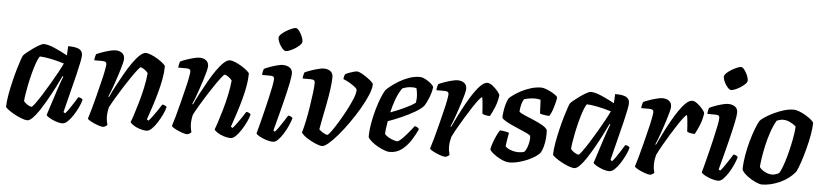

<svg xmlns="http://www.w3.org/2000/svg" viewBox="-44 -993 5317 1241"><g transform="rotate(5 2614.5 -372.5)"><path d="M156 0Q140 0 116.5 -9Q93 -18 69.5 -31Q46 -44 29.5 -56.5Q13 -69 11 -75Q12 -112 20 -156Q28 -200 38.5 -243.5Q49 -287 60 -324.5Q71 -362 79.5 -386Q88 -410 91 -414Q96 -421 113 -435Q130 -449 151 -464Q172 -479 191 -489.5Q210 -500 219 -500Q247 -500 289.5 -481.5Q332 -463 374 -440L377 -500Q429 -500 450 -487.5Q471 -475 471 -449Q471 -423 447 -324.5Q423 -226 384 -73L395 -66Q405 -76 419 -96Q433 -116 447 -138.5Q461 -161 471 -177Q480 -177 489 -172.5Q498 -168 500 -163Q495 -142 482 -114.5Q469 -87 452 -60.5Q435 -34 417 -17Q399 0 383 0Q362 0 338.5 -8.5Q315 -17 297.5 -27.5Q280 -38 277 -45L329 -206Q338 -235 348 -262Q358 -289 363 -301L358 -304Q342 -270 321 -229Q300 -188 277 -147.5Q254 -107 232 -73.5Q210 -40 190 -20Q170 0 156 0ZM174 -89Q179 -88 196.5 -111.5Q214 -135 237.5 -172Q261 -209 285 -250Q309 -291 329 -327.5Q349 -364 359 -386Q264 -415 201 -418Q191 -406 180 -376Q169 -346 159 -308Q149 -270 141 -231.5Q133 -193 128.5 -163Q124 -133 124 -121Q133 -109 149.5 -99Q166 -89 174 -89Z M648 0Q634 0 610.5 -8.5Q587 -17 567.5 -27.5Q548 -38 545 -45Q553 -69 564.5 -110.5Q576 -152 588.5 -201Q601 -250 612 -296Q621 -331 627 -363Q633 -395 633 -404Q633 -415 626.5 -419.5Q620 -424 604 -424H553Q553 -435 556 -446.5Q559 -458 561 -464Q575 -471 599 -479.5Q623 -488 647 -494Q671 -500 684 -500Q710 -500 727 -487.5Q744 -475 744 -449Q744 -439 737.5 -413.5Q731 -388 720.5 -355.5Q710 -323 699 -290.5Q688 -258 678.5 -233.5Q669 -209 664 -199L668 -195Q684 -230 705.5 -270.5Q727 -311 750 -351.5Q773 -392 796.5 -425.5Q820 -459 842 -479.5Q864 -500 881 -500Q896 -500 917.5 -491Q939 -482 960 -469Q981 -456 995.5 -443.5Q1010 -431 1011 -425Q1011 -388 1003 -343.5Q995 -299 982.5 -253.5Q970 -208 957.5 -169.5Q945 -131 936 -105Q927 -79 925 -73L936 -66Q946 -76 961 -96Q976 -116 991 -138.5Q1006 -161 1016 -177Q1025 -177 1034 -172.5Q1043 -168 1045 -163Q1040 -142 1027 -114.5Q1014 -87 997 -60.5Q980 -34 962.5 -17Q945 0 930 0Q907 0 883 -8Q859 -16 842 -27.5Q825 -39 822 -47Q827 -58 838.5 -93Q850 -128 864 -176Q878 -224 889 -275Q900 -326 904 -371Q895 -384 879 -394.5Q863 -405 856 -405Q852 -405 836.5 -385.5Q821 -366 799 -334Q777 -302 753.5 -265Q730 -228 709 -192.5Q688 -157 674 -130Q666 -101 666 -69Q666 -43 674 -15Q664 -4 648 0Z M1193 0Q1179 0 1155.5 -8.5Q1132 -17 1112.5 -27.5Q1093 -38 1090 -45Q1098 -69 1109.5 -110.5Q1121 -152 1133.5 -201Q1146 -250 1157 -296Q1166 -331 1172 -363Q1178 -395 1178 -404Q1178 -415 1171.5 -419.5Q1165 -424 1149 -424H1098Q1098 -435 1101 -446.5Q1104 -458 1106 -464Q1120 -471 1144 -479.5Q1168 -488 1192 -494Q1216 -500 1229 -500Q1255 -500 1272 -487.5Q1289 -475 1289 -449Q1289 -439 1282.5 -413.5Q1276 -388 1265.5 -355.5Q1255 -323 1244 -290.5Q1233 -258 1223.5 -233.5Q1214 -209 1209 -199L1213 -195Q1229 -230 1250.5 -270.5Q1272 -311 1295 -351.5Q1318 -392 1341.5 -425.5Q1365 -459 1387 -479.5Q1409 -500 1426 -500Q1441 -500 1462.5 -491Q1484 -482 1505 -469Q1526 -456 1540.5 -443.5Q1555 -431 1556 -425Q1556 -388 1548 -343.5Q1540 -299 1527.5 -253.5Q1515 -208 1502.5 -169.5Q1490 -131 1481 -105Q1472 -79 1470 -73L1481 -66Q1491 -76 1506 -96Q1521 -116 1536 -138.5Q1551 -161 1561 -177Q1570 -177 1579 -172.5Q1588 -168 1590 -163Q1585 -142 1572 -114.5Q1559 -87 1542 -60.5Q1525 -34 1507.5 -17Q1490 0 1475 0Q1452 0 1428 -8Q1404 -16 1387 -27.5Q1370 -39 1367 -47Q1372 -58 1383.5 -93Q1395 -128 1409 -176Q1423 -224 1434 -275Q1445 -326 1449 -371Q1440 -384 1424 -394.5Q1408 -405 1401 -405Q1397 -405 1381.5 -385.5Q1366 -366 1344 -334Q1322 -302 1298.5 -265Q1275 -228 1254 -192.5Q1233 -157 1219 -130Q1211 -101 1211 -69Q1211 -43 1219 -15Q1209 -4 1193 0Z M1750 0Q1727 0 1702 -8.5Q1677 -17 1659 -27.5Q1641 -38 1639 -45Q1643 -59 1652.5 -95Q1662 -131 1673.5 -177.5Q1685 -224 1696 -271Q1707 -318 1714 -354Q1721 -390 1721 -404Q1721 -415 1715 -419.5Q1709 -424 1692 -424H1642Q1642 -435 1644.5 -446.5Q1647 -458 1650 -464Q1663 -471 1686.5 -479.5Q1710 -488 1733 -494Q1756 -500 1769 -500Q1797 -500 1815 -487.5Q1833 -475 1833 -449Q1833 -432 1824.5 -389Q1816 -346 1797 -269Q1778 -192 1746 -73L1756 -66Q1766 -76 1780 -96Q1794 -116 1808.5 -138.5Q1823 -161 1833 -177Q1842 -177 1850.5 -172.5Q1859 -168 1862 -163Q1856 -142 1844 -114.5Q1832 -87 1815.5 -60.5Q1799 -34 1782 -17Q1765 0 1750 0ZM1781 -591Q1771 -591 1758 -605.5Q1745 -620 1736 -639.5Q1727 -659 1727 -673Q1727 -683 1739.5 -695.5Q1752 -708 1770 -719Q1788 -730 1805.5 -737.5Q1823 -745 1832 -745Q1843 -745 1854.5 -730Q1866 -715 1874.5 -695.5Q1883 -676 1883 -662Q1883 -651 1871 -639Q1859 -627 1842 -616Q1825 -605 1808 -598Q1791 -591 1781 -591Z M2068 0Q2053 0 2024.5 -12Q1996 -24 1969 -41.5Q1942 -59 1931 -76Q1941 -109 1950.5 -155Q1960 -201 1967.5 -249Q1975 -297 1980 -338.5Q1985 -380 1985 -404Q1985 -415 1978.5 -419.5Q1972 -424 1956 -424H1905Q1905 -435 1908 -446.5Q1911 -458 1913 -464Q1927 -471 1951 -479.5Q1975 -488 1999 -494Q2023 -500 2036 -500Q2062 -500 2079 -487.5Q2096 -475 2096 -449Q2096 -418 2089.5 -370.5Q2083 -323 2073 -271.5Q2063 -220 2054 -175.5Q2045 -131 2041 -106Q2053 -94 2069.5 -84.5Q2086 -75 2097 -75Q2103 -77 2121.5 -102.5Q2140 -128 2163 -166Q2186 -204 2208 -245.5Q2230 -287 2244.5 -323Q2259 -359 2259 -380Q2259 -388 2243 -400.5Q2227 -413 2206 -425Q2185 -437 2168 -443Q2168 -450 2170.5 -460.5Q2173 -471 2175 -474Q2183 -480 2198.5 -486Q2214 -492 2229.5 -496Q2245 -500 2253 -500Q2262 -500 2279 -491Q2296 -482 2315 -469Q2334 -456 2347 -444Q2360 -432 2360 -426Q2360 -398 2342.5 -356Q2325 -314 2297 -266Q2269 -218 2236 -171Q2203 -124 2170 -85Q2137 -46 2110 -23Q2083 0 2068 0Z M2505 0Q2494 0 2474 -7Q2454 -14 2431.5 -26Q2409 -38 2390.5 -53Q2372 -68 2363 -84Q2363 -128 2371.5 -175.5Q2380 -223 2392.5 -266.5Q2405 -310 2418.5 -343.5Q2432 -377 2443 -394Q2452 -405 2474 -422.5Q2496 -440 2526 -458Q2556 -476 2590.5 -488Q2625 -500 2659 -500Q2675 -500 2696 -489Q2717 -478 2733 -464Q2749 -450 2750 -441Q2746 -408 2731.5 -372Q2717 -336 2704 -317Q2687 -297 2649.5 -275Q2612 -253 2566 -232.5Q2520 -212 2477 -197Q2472 -168 2469.5 -148Q2467 -128 2467 -114Q2472 -105 2488.5 -95Q2505 -85 2522.5 -79Q2540 -73 2549 -73Q2557 -73 2573 -87.5Q2589 -102 2606 -122Q2623 -142 2636.5 -158.5Q2650 -175 2653 -180Q2662 -180 2671 -174Q2680 -168 2682 -163Q2668 -130 2644 -92Q2620 -54 2586 -27Q2552 0 2505 0ZM2488 -255Q2535 -272 2578.5 -292.5Q2622 -313 2648 -332Q2648 -338 2649.5 -346.5Q2651 -355 2651 -362Q2651 -397 2643 -426Q2636 -428 2628.5 -428.5Q2621 -429 2614 -429Q2583 -429 2552 -416Q2529 -384 2513.5 -341.5Q2498 -299 2488 -255Z M2868 0Q2854 0 2830.5 -8.5Q2807 -17 2787.5 -27.5Q2768 -38 2765 -45Q2773 -69 2784.5 -110.5Q2796 -152 2808.5 -201Q2821 -250 2832 -296Q2841 -331 2847 -363Q2853 -395 2853 -404Q2853 -415 2846.5 -419.5Q2840 -424 2824 -424H2773Q2773 -435 2776 -446.5Q2779 -458 2781 -464Q2795 -471 2819 -479.5Q2843 -488 2867 -494Q2891 -500 2904 -500Q2930 -500 2947 -487.5Q2964 -475 2964 -449Q2964 -439 2957.5 -413.5Q2951 -388 2940.5 -355.5Q2930 -323 2919 -290.5Q2908 -258 2898.5 -233.5Q2889 -209 2884 -199L2888 -196Q2904 -230 2924.5 -271Q2945 -312 2967.5 -352.5Q2990 -393 3013 -426.5Q3036 -460 3057.5 -480Q3079 -500 3097 -500Q3113 -500 3132 -485Q3151 -470 3165.5 -452.5Q3180 -435 3181 -426Q3175 -383 3160.5 -348Q3146 -313 3132 -288Q3112 -288 3099.5 -291.5Q3087 -295 3082 -299Q3081 -317 3079.5 -338Q3078 -359 3076 -377.5Q3074 -396 3071 -405Q3065 -404 3049.5 -384.5Q3034 -365 3013.5 -333.5Q2993 -302 2970.5 -265.5Q2948 -229 2928 -193.5Q2908 -158 2895 -131Q2891 -117 2888.5 -101Q2886 -85 2886 -67Q2886 -41 2894 -15Q2884 -4 2868 0Z M3285 0Q3260 0 3231 -13.5Q3202 -27 3179.5 -45Q3157 -63 3153 -75Q3159 -102 3169 -128Q3179 -154 3189 -174Q3199 -194 3205 -201Q3216 -201 3237 -197.5Q3258 -194 3264 -190Q3261 -176 3257 -150.5Q3253 -125 3250 -102Q3263 -88 3287 -79.5Q3311 -71 3338 -71Q3346 -71 3356 -72.5Q3366 -74 3373 -77Q3383 -86 3390.5 -106Q3398 -126 3401.5 -147.5Q3405 -169 3402 -183Q3399 -188 3381 -197Q3363 -206 3336.5 -217Q3310 -228 3283.5 -240Q3257 -252 3237.5 -263.5Q3218 -275 3213 -285Q3213 -297 3216 -321Q3219 -345 3226 -371Q3233 -397 3244 -414Q3252 -422 3272 -436.5Q3292 -451 3320 -465.5Q3348 -480 3381 -490Q3414 -500 3448 -500Q3458 -500 3475.5 -494Q3493 -488 3511 -478.5Q3529 -469 3541.5 -459.5Q3554 -450 3554 -444Q3554 -436 3548 -411.5Q3542 -387 3533 -361Q3524 -335 3514 -322Q3501 -322 3479 -325.5Q3457 -329 3453 -333Q3452 -355 3451 -379Q3450 -403 3449 -421Q3433 -426 3411 -426Q3390 -426 3370 -422Q3350 -418 3342 -415Q3323 -385 3320 -332Q3330 -323 3357.5 -311.5Q3385 -300 3417 -286.5Q3449 -273 3474 -258.5Q3499 -244 3506 -229Q3508 -204 3505.5 -175.5Q3503 -147 3496 -121Q3489 -95 3479 -80Q3461 -59 3426 -40.5Q3391 -22 3352.5 -11Q3314 0 3285 0Z M3705 0Q3689 0 3665.5 -9Q3642 -18 3618.5 -31Q3595 -44 3578.5 -56.5Q3562 -69 3560 -75Q3561 -112 3569 -156Q3577 -200 3587.5 -243.5Q3598 -287 3609 -324.5Q3620 -362 3628.5 -386Q3637 -410 3640 -414Q3645 -421 3662 -435Q3679 -449 3700 -464Q3721 -479 3740 -489.5Q3759 -500 3768 -500Q3796 -500 3838.5 -481.5Q3881 -463 3923 -440L3926 -500Q3978 -500 3999 -487.5Q4020 -475 4020 -449Q4020 -423 3996 -324.5Q3972 -226 3933 -73L3944 -66Q3954 -76 3968 -96Q3982 -116 3996 -138.5Q4010 -161 4020 -177Q4029 -177 4038 -172.5Q4047 -168 4049 -163Q4044 -142 4031 -114.5Q4018 -87 4001 -60.5Q3984 -34 3966 -17Q3948 0 3932 0Q3911 0 3887.5 -8.5Q3864 -17 3846.5 -27.5Q3829 -38 3826 -45L3878 -206Q3887 -235 3897 -262Q3907 -289 3912 -301L3907 -304Q3891 -270 3870 -229Q3849 -188 3826 -147.5Q3803 -107 3781 -73.5Q3759 -40 3739 -20Q3719 0 3705 0ZM3723 -89Q3728 -88 3745.5 -111.5Q3763 -135 3786.5 -172Q3810 -209 3834 -250Q3858 -291 3878 -327.5Q3898 -364 3908 -386Q3813 -415 3750 -418Q3740 -406 3729 -376Q3718 -346 3708 -308Q3698 -270 3690 -231.5Q3682 -193 3677.5 -163Q3673 -133 3673 -121Q3682 -109 3698.5 -99Q3715 -89 3723 -89Z M4197 0Q4183 0 4159.5 -8.5Q4136 -17 4116.5 -27.5Q4097 -38 4094 -45Q4102 -69 4113.5 -110.5Q4125 -152 4137.5 -201Q4150 -250 4161 -296Q4170 -331 4176 -363Q4182 -395 4182 -404Q4182 -415 4175.5 -419.5Q4169 -424 4153 -424H4102Q4102 -435 4105 -446.5Q4108 -458 4110 -464Q4124 -471 4148 -479.5Q4172 -488 4196 -494Q4220 -500 4233 -500Q4259 -500 4276 -487.5Q4293 -475 4293 -449Q4293 -439 4286.5 -413.5Q4280 -388 4269.5 -355.5Q4259 -323 4248 -290.5Q4237 -258 4227.5 -233.5Q4218 -209 4213 -199L4217 -196Q4233 -230 4253.5 -271Q4274 -312 4296.5 -352.5Q4319 -393 4342 -426.5Q4365 -460 4386.5 -480Q4408 -500 4426 -500Q4442 -500 4461 -485Q4480 -470 4494.5 -452.5Q4509 -435 4510 -426Q4504 -383 4489.5 -348Q4475 -313 4461 -288Q4441 -288 4428.5 -291.5Q4416 -295 4411 -299Q4410 -317 4408.5 -338Q4407 -359 4405 -377.5Q4403 -396 4400 -405Q4394 -404 4378.5 -384.5Q4363 -365 4342.5 -333.5Q4322 -302 4299.5 -265.5Q4277 -229 4257 -193.5Q4237 -158 4224 -131Q4220 -117 4217.5 -101Q4215 -85 4215 -67Q4215 -41 4223 -15Q4213 -4 4197 0Z M4639 0Q4616 0 4591 -8.5Q4566 -17 4548 -27.5Q4530 -38 4528 -45Q4532 -59 4541.5 -95Q4551 -131 4562.5 -177.5Q4574 -224 4585 -271Q4596 -318 4603 -354Q4610 -390 4610 -404Q4610 -415 4604 -419.5Q4598 -424 4581 -424H4531Q4531 -435 4533.5 -446.5Q4536 -458 4539 -464Q4552 -471 4575.5 -479.5Q4599 -488 4622 -494Q4645 -500 4658 -500Q4686 -500 4704 -487.5Q4722 -475 4722 -449Q4722 -432 4713.5 -389Q4705 -346 4686 -269Q4667 -192 4635 -73L4645 -66Q4655 -76 4669 -96Q4683 -116 4697.5 -138.5Q4712 -161 4722 -177Q4731 -177 4739.5 -172.5Q4748 -168 4751 -163Q4745 -142 4733 -114.5Q4721 -87 4704.5 -60.5Q4688 -34 4671 -17Q4654 0 4639 0ZM4670 -591Q4660 -591 4647 -605.5Q4634 -620 4625 -639.5Q4616 -659 4616 -673Q4616 -683 4628.5 -695.5Q4641 -708 4659 -719Q4677 -730 4694.5 -737.5Q4712 -745 4721 -745Q4732 -745 4743.5 -730Q4755 -715 4763.5 -695.5Q4772 -676 4772 -662Q4772 -651 4760 -639Q4748 -627 4731 -616Q4714 -605 4697 -598Q4680 -591 4670 -591Z M4921 0Q4907 0 4880 -12Q4853 -24 4827 -43.5Q4801 -63 4789 -84Q4789 -128 4797.5 -177.5Q4806 -227 4819 -273.5Q4832 -320 4846 -355.5Q4860 -391 4870 -408Q4879 -419 4902.5 -434.5Q4926 -450 4957 -465Q4988 -480 5021.5 -490Q5055 -500 5086 -500Q5100 -500 5121 -492Q5142 -484 5163 -471.5Q5184 -459 5199 -446.5Q5214 -434 5217 -425Q5217 -394 5209 -349Q5201 -304 5188.5 -256Q5176 -208 5162 -166.5Q5148 -125 5136 -102Q5096 -53 5035.5 -26.5Q4975 0 4921 0ZM4982 -70Q4991 -70 5002.5 -73.5Q5014 -77 5026 -83Q5036 -97 5047 -126.5Q5058 -156 5068.5 -193.5Q5079 -231 5087.5 -270Q5096 -309 5101 -341.5Q5106 -374 5106 -393Q5089 -408 5066.5 -418.5Q5044 -429 5023 -429Q5004 -429 4981 -419Q4961 -385 4946 -341Q4931 -297 4921 -252Q4911 -207 4905.5 -169.5Q4900 -132 4899 -112Q4908 -97 4932.5 -83.5Q4957 -70 4982 -70Z"/></g></svg>

Font: Texturina 72pt 72pt Regular
Style: Bold Italic
Weight: 700
Italic angle: -11°
Designer: Guillermo Torres Carreño
Foundry: Omnibus-Type
Version: Version 1.002; ttfautohint (v1.8.3)